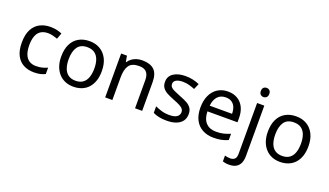

<svg xmlns="http://www.w3.org/2000/svg" viewBox="-84 -1350 3777 2204"><g transform="rotate(20 1804.5 -248.5)"><path d="M300 10Q229 10 173.5 -19Q118 -48 86.5 -109Q55 -170 55 -265Q55 -364 88 -426Q121 -488 177.5 -517Q234 -546 306 -546Q347 -546 385 -537.5Q423 -529 447 -517L420 -444Q396 -453 364 -461Q332 -469 304 -469Q250 -469 215 -446Q180 -423 163 -378Q146 -333 146 -266Q146 -202 163 -157Q180 -112 214 -89Q248 -66 299 -66Q343 -66 376.5 -75Q410 -84 438 -97V-19Q411 -5 378.5 2.5Q346 10 300 10Z M1031 -269Q1031 -202 1013.5 -150.5Q996 -99 963.5 -63Q931 -27 884.5 -8.5Q838 10 781 10Q728 10 683 -8.5Q638 -27 605 -63Q572 -99 553.5 -150.5Q535 -202 535 -269Q535 -358 565 -419.5Q595 -481 651 -513.5Q707 -546 784 -546Q857 -546 912.5 -513.5Q968 -481 999.5 -419.5Q1031 -358 1031 -269ZM626 -269Q626 -206 642.5 -159.5Q659 -113 694 -88Q729 -63 783 -63Q837 -63 872 -88Q907 -113 923.5 -159.5Q940 -206 940 -269Q940 -333 923 -378Q906 -423 871.5 -447.5Q837 -472 782 -472Q700 -472 663 -418Q626 -364 626 -269Z M1428 -546Q1524 -546 1573 -499.5Q1622 -453 1622 -349V0H1535V-343Q1535 -408 1506 -440Q1477 -472 1415 -472Q1326 -472 1292 -422Q1258 -372 1258 -278V0H1170V-536H1241L1254 -463H1259Q1277 -491 1303.5 -509.5Q1330 -528 1362 -537Q1394 -546 1428 -546Z M2137 -148Q2137 -96 2111 -61Q2085 -26 2037 -8Q1989 10 1923 10Q1867 10 1826.5 1Q1786 -8 1755 -24V-104Q1787 -88 1832.5 -74.5Q1878 -61 1925 -61Q1992 -61 2022 -82.5Q2052 -104 2052 -140Q2052 -160 2041 -176Q2030 -192 2001.5 -208Q1973 -224 1920 -244Q1868 -264 1831 -284Q1794 -304 1774 -332Q1754 -360 1754 -404Q1754 -472 1809.5 -509Q1865 -546 1955 -546Q2004 -546 2046.5 -536.5Q2089 -527 2126 -510L2096 -440Q2062 -454 2025 -464Q1988 -474 1949 -474Q1895 -474 1866.5 -456.5Q1838 -439 1838 -409Q1838 -387 1851 -371.5Q1864 -356 1894.5 -341.5Q1925 -327 1976 -307Q2027 -288 2063 -268Q2099 -248 2118 -219.5Q2137 -191 2137 -148Z M2474 -546Q2543 -546 2592.5 -516Q2642 -486 2668.5 -431.5Q2695 -377 2695 -304V-251H2328Q2330 -160 2374.5 -112.5Q2419 -65 2499 -65Q2550 -65 2589.5 -74.5Q2629 -84 2671 -102V-25Q2630 -7 2590 1.5Q2550 10 2495 10Q2419 10 2360.5 -21Q2302 -52 2269.5 -113.5Q2237 -175 2237 -264Q2237 -352 2266.5 -415Q2296 -478 2349.5 -512Q2403 -546 2474 -546ZM2473 -474Q2410 -474 2373.5 -433.5Q2337 -393 2330 -321H2603Q2603 -367 2589 -401Q2575 -435 2546.5 -454.5Q2518 -474 2473 -474Z M2768 240Q2743 240 2724 236.5Q2705 233 2691 228V157Q2706 161 2722 164Q2738 167 2757 167Q2789 167 2810 149.5Q2831 132 2831 83V-536H2919V80Q2919 130 2903 166Q2887 202 2854 221Q2821 240 2768 240ZM2824 -681Q2824 -710 2839 -723.5Q2854 -737 2876 -737Q2896 -737 2911.5 -723.5Q2927 -710 2927 -681Q2927 -653 2911.5 -639Q2896 -625 2876 -625Q2854 -625 2839 -639Q2824 -653 2824 -681Z M3555 -269Q3555 -202 3537.5 -150.5Q3520 -99 3487.5 -63Q3455 -27 3408.5 -8.5Q3362 10 3305 10Q3252 10 3207 -8.5Q3162 -27 3129 -63Q3096 -99 3077.5 -150.5Q3059 -202 3059 -269Q3059 -358 3089 -419.5Q3119 -481 3175 -513.5Q3231 -546 3308 -546Q3381 -546 3436.5 -513.5Q3492 -481 3523.5 -419.5Q3555 -358 3555 -269ZM3150 -269Q3150 -206 3166.5 -159.5Q3183 -113 3218 -88Q3253 -63 3307 -63Q3361 -63 3396 -88Q3431 -113 3447.5 -159.5Q3464 -206 3464 -269Q3464 -333 3447 -378Q3430 -423 3395.5 -447.5Q3361 -472 3306 -472Q3224 -472 3187 -418Q3150 -364 3150 -269Z"/></g></svg>

Font: Noto Sans Kannada
Style: Regular
Weight: 400
Designer: Jelle Bosma - Monotype Design Team
Foundry: Monotype Imaging Inc.
Version: Version 2.003